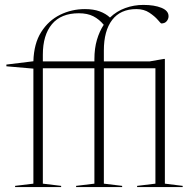

<svg xmlns="http://www.w3.org/2000/svg" viewBox="-20 -762 781 782"><path d="M229 0H41.5V-5L116 -14V-482.5L6 -492V-499L116 -512.5Q118 -584.5 147.8 -631.5Q177.5 -678.5 224.8 -701.8Q272 -725 326 -725Q360.5 -725 385.8 -715.8Q411 -706.5 428 -690.5Q455 -716.5 490.2 -729.2Q525.5 -742 564 -742Q608.5 -742 637.5 -730.2Q666.5 -718.5 666.5 -696Q666.5 -685 659 -675.8Q651.5 -666.5 637 -666.5Q635 -666.5 622.8 -681Q610.5 -695.5 588.5 -710.2Q566.5 -725 535.5 -725Q470.5 -725 436.8 -680.8Q403 -636.5 403 -556.5V-512H590L647.5 -522H651.5V-14L724 -5V0H538.5V-5L613 -14V-484H403V-14L477.5 -5V0H290V-5L364.5 -14V-484H154.5V-14L229 -5ZM154.5 -539.5V-512H364.5V-521Q364.5 -565 374.8 -599.8Q385 -634.5 402.5 -661Q384 -683.5 360 -695.8Q336 -708 301 -708Q228.5 -708 191.5 -663.5Q154.5 -619 154.5 -539.5Z"/></svg>

Font: Newsreader Display ExtraLight
Style: Regular
Weight: 275
Designer: Hugues Gentile
Foundry: Production Type
Version: Version 1.001